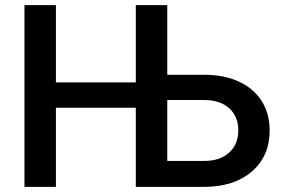

<svg xmlns="http://www.w3.org/2000/svg" viewBox="-20 -731 1110 751"><path d="M198.7 -710.9H75.7V0H198.7V-309.6H511.2V0H776.9C856 0 918.9 -20 965.3 -60.5C1011.7 -100.6 1034.7 -153.8 1034.7 -220.7C1034.7 -264.2 1024.4 -302.2 1003.9 -335.4C962.4 -401.4 881.8 -438.5 780.3 -438.5H634.3V-710.9H511.2V-408.7H198.7ZM779.3 -339.8C819.8 -339.8 852.1 -329.1 876 -308.1C899.9 -286.6 912.1 -257.8 912.1 -221.7C912.1 -185.1 900.4 -156.2 876.5 -134.3C852.5 -112.3 820.3 -101.6 779.3 -101.6H634.3V-339.8Z"/></svg>

Font: Roboto Medium
Style: Regular
Weight: 500
Designer: Google
Version: Version 2.137; 2017